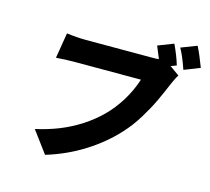

<svg xmlns="http://www.w3.org/2000/svg" viewBox="-123 -983 1306 1194"><g transform="rotate(15 530.0 -386.5)"><path d="M912.3 -685 876.1 -671.2 937.9 -627.1Q932.9 -619.7 927 -608.8Q921.2 -598 917.4 -589.7Q913.7 -581.3 907.8 -568.4Q902 -555.4 900.2 -551.1Q887.8 -521.7 878.7 -501.1Q869.7 -480.5 853.9 -446.7Q838.1 -413 822.4 -384.9Q806.8 -356.9 787.3 -324.6Q767.8 -292.3 744.9 -261.7Q721.9 -231.2 697.8 -204.9Q616.8 -115.4 505.9 -45.5Q394.9 24.5 264.6 63.9L161.6 -74.9Q239.7 -92 310.4 -120Q381 -148.1 445 -189.3Q508.9 -230.5 561.1 -282.1Q613.3 -333.8 654.1 -399.9Q695 -465.9 719.8 -541.9H298.7Q233 -541.9 174 -536.9L201 -701Q268.1 -692.1 323.5 -692.1H745.4Q779.5 -692.1 794.7 -693.9Q770.6 -754.6 762.1 -773.1L862.6 -812.1Q895.2 -742.9 912.3 -685ZM904.1 -797.9 1005.7 -837Q1030.9 -787.6 1060.4 -709.2L958.8 -669Q929 -755.3 904.1 -797.9Z"/></g></svg>

Font: Karasuma Gothic
Style: Italic
Weight: 900
Italic angle: -9.39999°
Designer: Rasmus Andersson / Ryoko Nishizuka
Foundry: Genbu
Version: Version 1.00